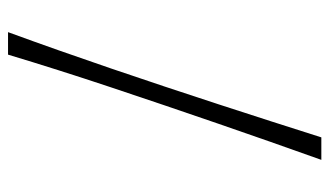

<svg xmlns="http://www.w3.org/2000/svg" viewBox="-191 -589 820 478"><g transform="rotate(-90 219.0 -350.0)"><path d="M60 40Q104 -83 150 -216.5Q196 -350 240.5 -483.5Q285 -617 322 -740H378Q333 -617 287.5 -483.5Q242 -350 198.5 -216.5Q155 -83 116 40Z"/></g></svg>

Font: Ojuju SemiBold
Style: Regular
Weight: 600
Designer: Chisaokwu Joboson, Mirko Velimirovic
Foundry: Udi Foundry
Version: Version 1.000